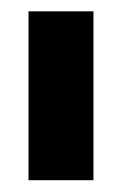

<svg xmlns="http://www.w3.org/2000/svg" viewBox="-20 -710 211 332"><path d="M29.3 -690.4H141.6V-398.4H29.3Z"/></svg>

Font: Altinn-DIN Condensed
Style: DINCondensed-Bold
Weight: 700
Width: 3
Designer: Charles Nix
Foundry: Altinn
Version: Version 2.00